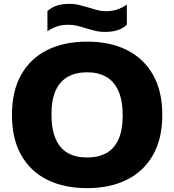

<svg xmlns="http://www.w3.org/2000/svg" viewBox="-20 -966 904 996"><path d="M432 10Q312.5 10 225 -33.5Q137.5 -77 89.8 -161.8Q42 -246.5 42 -370Q42 -493.5 89.8 -578.2Q137.5 -663 225 -706.5Q312.5 -750 432 -750Q551.5 -750 639 -706Q726.5 -662 774.2 -577.2Q822 -492.5 822 -370Q822 -247.5 774.2 -162.8Q726.5 -78 638.8 -34Q551 10 432 10ZM432 -149Q491 -149 532.2 -172.2Q573.5 -195.5 595 -243.8Q616.5 -292 616.5 -366.5Q616.5 -444 594.5 -493.8Q572.5 -543.5 531.2 -567.2Q490 -591 432 -591Q374 -591 332.5 -568Q291 -545 269 -497Q247 -449 247 -373.5Q247 -295 268.8 -245.2Q290.5 -195.5 331.8 -172.2Q373 -149 432 -149ZM525 -800.5Q496 -800.5 471.5 -806.8Q447 -813 423.5 -820Q402 -827 380.5 -832.2Q359 -837.5 335 -837.5Q301.5 -837.5 276.8 -829.2Q252 -821 226 -804V-909Q248.5 -928 275 -937Q301.5 -946 339 -946Q368 -946 392.8 -939.8Q417.5 -933.5 440.5 -926.5Q462.5 -919.5 484 -913.8Q505.5 -908 529 -908Q562.5 -908 587.5 -916.5Q612.5 -925 638 -942V-837Q616 -818 589.2 -809.2Q562.5 -800.5 525 -800.5Z"/></svg>

Font: Encode Sans SC SemiExpanded ExtraBold
Style: Regular
Weight: 800
Width: 6
Designer: Multiple Designers
Foundry: Impallari Type
Version: Version 3.002